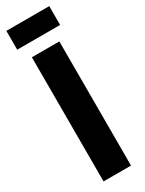

<svg xmlns="http://www.w3.org/2000/svg" viewBox="-218 -854 668 884"><g transform="rotate(-30 116.0 -412.0)"><path d="M43 0V-660H189V0ZM2 -724V-824H230V-724Z"/></g></svg>

Font: Bricolage Grotesque 48pt Bricolage Grotesque 48pt Regular
Style: Bold
Weight: 700
Designer: Mathieu Triay
Foundry: Atelier Triay
Version: Version 1.000; ttfautohint (v1.8.4.7-5d5b);gftools[0.9.32]